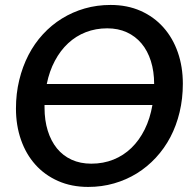

<svg xmlns="http://www.w3.org/2000/svg" viewBox="-20 -748 790 776"><path d="M719 -409.5Q719 -349.5 706 -295Q693 -240.5 668.8 -194.2Q644.5 -148 610 -110.8Q575.5 -73.5 533 -47.2Q490.5 -21 441 -6.8Q391.5 7.5 336.5 7.5Q269 7.5 214.8 -16.5Q160.5 -40.5 122.8 -82.8Q85 -125 64.8 -183Q44.5 -241 44.5 -309.5Q44.5 -370 57.8 -424.5Q71 -479 95 -525.5Q119 -572 153.5 -609.5Q188 -647 230.5 -673.2Q273 -699.5 322.5 -713.8Q372 -728 427 -728Q494.5 -728 548.5 -704Q602.5 -680 640.5 -637.2Q678.5 -594.5 698.8 -536.2Q719 -478 719 -409.5ZM349 -86.5Q397.5 -86.5 438.5 -103Q479.5 -119.5 511.2 -150.2Q543 -181 564.8 -224.8Q586.5 -268.5 596 -323.5H160V-313Q160 -261.5 173 -219.8Q186 -178 210.2 -148.2Q234.5 -118.5 269.5 -102.5Q304.5 -86.5 349 -86.5ZM413.5 -633.5Q367 -633.5 327 -618Q287 -602.5 255.5 -573.2Q224 -544 201.8 -502.2Q179.5 -460.5 169 -408.5H603Q603 -459.5 589.8 -501.2Q576.5 -543 552 -572.2Q527.5 -601.5 492.5 -617.5Q457.5 -633.5 413.5 -633.5Z"/></svg>

Font: Lato Semibold
Style: Italic
Weight: 600
Italic angle: -7°
Designer: Lukasz Dziedzic
Foundry: tyPoland Lukasz Dziedzic
Version: Version 2.006; 2014-01-15